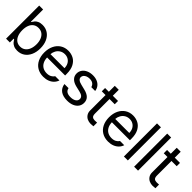

<svg xmlns="http://www.w3.org/2000/svg" viewBox="201 -1798 2899 2899"><g transform="rotate(45 1651.0 -348.0)"><path d="M78.1 -707H162.1V-446.3H168.9Q188 -475.1 200.9 -491Q213.9 -506.8 244.6 -522Q275.4 -537.1 322.3 -537.1Q388.7 -537.1 439.9 -503.7Q491.2 -470.2 520 -408.2Q548.8 -346.2 548.8 -263.7Q548.8 -181.2 520 -118.9Q491.2 -56.6 440.2 -22.9Q389.2 10.7 323.2 10.7Q276.9 10.7 246.1 -4.6Q215.3 -20 200.4 -37.6Q185.5 -55.2 168.9 -81.1H159.2V0H78.1ZM310.5 -64.5Q359.4 -64.5 394 -90.6Q428.7 -116.7 446.3 -162.4Q463.9 -208 463.9 -265.6Q463.9 -321.8 446.5 -366.2Q429.2 -410.6 394.8 -436.3Q360.4 -461.9 310.5 -461.9Q262.7 -461.9 228.8 -437.5Q194.8 -413.1 177.5 -368.9Q160.2 -324.7 160.2 -265.6Q160.2 -205.6 177.7 -160.2Q195.3 -114.7 229.2 -89.6Q263.2 -64.5 310.5 -64.5Z M632.8 -260.7Q632.8 -341.8 662.8 -404.5Q692.9 -467.3 747.3 -502.2Q801.8 -537.1 873 -537.1Q933.1 -537.1 984.9 -510.5Q1036.6 -483.9 1069.1 -424.6Q1101.6 -365.2 1101.6 -272.5V-237.3H716.8Q718.8 -182.1 739.7 -143.1Q760.7 -104 797.1 -83.7Q833.5 -63.5 880.9 -63.5Q925.8 -63.5 956.8 -80.3Q987.8 -97.2 1003.9 -124H1093.8Q1081.1 -84 1051.5 -53.5Q1022 -22.9 978.3 -6.1Q934.6 10.7 880.9 10.7Q805.2 10.7 749 -22.9Q692.9 -56.6 662.8 -118.2Q632.8 -179.7 632.8 -260.7ZM1016.6 -308.6Q1016.6 -353 998.8 -387.9Q981 -422.9 948.2 -442.9Q915.5 -462.9 873 -462.9Q828.6 -462.9 794.2 -441.9Q759.8 -420.9 740 -385.5Q720.2 -350.1 717.3 -308.6Z M1398.4 -465.8Q1366.2 -465.8 1340.6 -455.3Q1314.9 -444.8 1300.5 -426.5Q1286.1 -408.2 1286.1 -385.7Q1286.1 -359.4 1308.3 -340.8Q1330.6 -322.3 1377 -311.5L1456.1 -292Q1527.3 -274.9 1562.5 -239.5Q1597.7 -204.1 1597.7 -148.4Q1597.7 -102.1 1573 -66.2Q1548.3 -30.3 1501.5 -9.8Q1454.6 10.7 1389.6 10.7Q1300.3 10.7 1248 -27.6Q1195.8 -65.9 1185.5 -138.7H1273.4Q1280.8 -100.1 1309.1 -81.3Q1337.4 -62.5 1387.7 -62.5Q1444.3 -62.5 1477.5 -84.5Q1510.7 -106.4 1510.7 -143.6Q1510.7 -171.9 1489.7 -190.7Q1468.8 -209.5 1423.8 -219.7L1343.8 -238.3Q1274.4 -254.4 1238.3 -291Q1202.1 -327.6 1202.1 -380.9Q1202.1 -425.8 1226.8 -461.4Q1251.5 -497.1 1296.1 -517.1Q1340.8 -537.1 1398.4 -537.1Q1452.1 -537.1 1493.2 -519Q1534.2 -501 1558.3 -468.3Q1582.5 -435.5 1587.9 -392.6H1505.9Q1496.6 -427.2 1470 -446.5Q1443.4 -465.8 1398.4 -465.8Z M1938.5 -460H1827.1V-152.3Q1827.1 -105.5 1845.7 -89.4Q1864.3 -73.2 1896.5 -73.2Q1920.9 -73.2 1946.3 -75.2V2.9Q1920.9 6.8 1887.7 6.8Q1850.6 6.8 1817.4 -8.5Q1784.2 -23.9 1763.2 -55.2Q1742.2 -86.4 1742.2 -130.9V-460H1662.1V-530.3H1742.2V-657.2H1827.1V-530.3H1938.5Z M2016.1 -260.7Q2016.1 -341.8 2046.1 -404.5Q2076.2 -467.3 2130.6 -502.2Q2185.1 -537.1 2256.3 -537.1Q2316.4 -537.1 2368.2 -510.5Q2419.9 -483.9 2452.4 -424.6Q2484.9 -365.2 2484.9 -272.5V-237.3H2100.1Q2102.1 -182.1 2123 -143.1Q2144 -104 2180.4 -83.7Q2216.8 -63.5 2264.2 -63.5Q2309.1 -63.5 2340.1 -80.3Q2371.1 -97.2 2387.2 -124H2477.1Q2464.4 -84 2434.8 -53.5Q2405.3 -22.9 2361.6 -6.1Q2317.9 10.7 2264.2 10.7Q2188.5 10.7 2132.3 -22.9Q2076.2 -56.6 2046.1 -118.2Q2016.1 -179.7 2016.1 -260.7ZM2399.9 -308.6Q2399.9 -353 2382.1 -387.9Q2364.3 -422.9 2331.5 -442.9Q2298.8 -462.9 2256.3 -462.9Q2211.9 -462.9 2177.5 -441.9Q2143.1 -420.9 2123.3 -385.5Q2103.5 -350.1 2100.6 -308.6Z M2678.2 0H2594.2V-707H2678.2Z M2896 0H2812V-707H2896Z M3261.2 -460H3149.9V-152.3Q3149.9 -105.5 3168.5 -89.4Q3187 -73.2 3219.2 -73.2Q3243.7 -73.2 3269 -75.2V2.9Q3243.7 6.8 3210.4 6.8Q3173.3 6.8 3140.1 -8.5Q3106.9 -23.9 3085.9 -55.2Q3064.9 -86.4 3064.9 -130.9V-460H2984.9V-530.3H3064.9V-657.2H3149.9V-530.3H3261.2Z"/></g></svg>

Font: Pretendard Std
Style: Regular
Weight: 400
Designer: Base glyphs from Inter by Rasmus Andersson; Hangeul glyphs from Noto Sans CJK(Source Han Sans) by Jang Soo-young and Kan
Foundry: Kil Hyung-jin
Version: Version 1.309